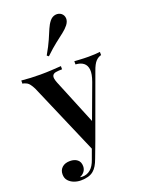

<svg xmlns="http://www.w3.org/2000/svg" viewBox="-193 -912 891 1184"><g transform="rotate(-20 252.0 -319.5)"><path d="M506 -517V-496Q487 -492 470.5 -475Q454 -458 439 -415L291 -9L260 38L54 -440Q35 -478 18 -487Q1 -496 -10 -496V-517Q19 -514 50.5 -512.5Q82 -511 114 -511Q151 -511 185.5 -513Q220 -515 250 -517V-496Q227 -496 209 -493Q191 -490 185.5 -476.5Q180 -463 193 -430L318 -125L310 -121L398 -359Q415 -406 412 -435Q409 -464 390 -479Q371 -494 338 -496V-517Q354 -516 370 -515Q386 -514 401 -513.5Q416 -513 430 -513Q451 -513 471.5 -514Q492 -515 506 -517ZM291 -9 253 92Q244 117 233.5 134.5Q223 152 210 163Q195 176 173.5 182Q152 188 126 188Q103 188 81.5 180Q60 172 45.5 156Q31 140 31 114Q31 86 50 69Q69 52 102 52Q131 52 149.5 66.5Q168 81 168 110Q168 129 157 144Q146 159 126 167Q131 168 135.5 168.5Q140 169 143 169Q172 169 195 150Q218 131 232 90L268 -9ZM365 -816Q380 -803 381 -783Q382 -763 366 -742Q351 -723 328.5 -705.5Q306 -688 275 -664Q244 -640 201 -599L190 -608Q220 -660 235.5 -696Q251 -732 262 -758Q273 -784 289 -804Q305 -823 326.5 -826Q348 -829 365 -816Z"/></g></svg>

Font: Playfair Display SemiBold
Style: Regular
Weight: 600
Designer: Claus Eggers Sørensen
Foundry: Claus Eggers Sørensen
Version: Version 1.203